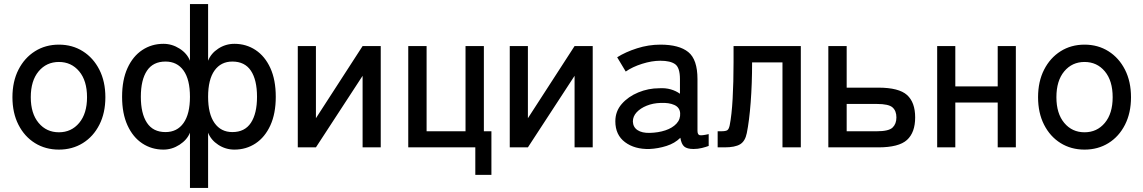

<svg xmlns="http://www.w3.org/2000/svg" viewBox="-20 -723 5610 942"><path d="M269 11Q203 11 151.5 -21Q100 -53 70.5 -111Q41 -169 41 -246Q41 -323 70.5 -381Q100 -439 151.5 -471.5Q203 -504 269 -504Q335 -504 386.5 -471.5Q438 -439 467.5 -381Q497 -323 497 -246Q497 -169 467.5 -111Q438 -53 386.5 -21Q335 11 269 11ZM269 -74Q330 -74 368.5 -120Q407 -166 407 -246Q407 -327 368.5 -373Q330 -419 269 -419Q208 -419 169.5 -373Q131 -327 131 -246Q131 -166 169.5 -120Q208 -74 269 -74Z M912 199V-72Q898 -37 861 -13Q824 11 782 11Q724 11 678 -19.5Q632 -50 605.5 -108Q579 -166 579 -248Q579 -331 605.5 -389Q632 -447 678 -477.5Q724 -508 782 -508Q824 -508 861 -484.5Q898 -461 912 -425V-703H1001V-425Q1015 -461 1051 -484.5Q1087 -508 1130 -508Q1188 -508 1234 -477.5Q1280 -447 1306.5 -389Q1333 -331 1333 -248Q1333 -166 1306.5 -108Q1280 -50 1234 -19.5Q1188 11 1130 11Q1087 11 1051 -12.5Q1015 -36 1001 -72V199ZM792 -75Q849 -75 880.5 -119.5Q912 -164 912 -248Q912 -333 880.5 -377Q849 -421 792 -421Q731 -421 701 -376Q671 -331 671 -248Q671 -166 701 -120.5Q731 -75 792 -75ZM1120 -75Q1181 -75 1211 -120.5Q1241 -166 1241 -248Q1241 -331 1211 -376Q1181 -421 1120 -421Q1064 -421 1032.5 -377Q1001 -333 1001 -248Q1001 -164 1032.5 -119.5Q1064 -75 1120 -75Z M1441 0V-497H1530V-143L1759 -497H1848V0H1759V-351L1530 0Z M2312 135V0H1983V-497H2073V-79H2264V-497H2354V-79H2391V135Z M2481 0V-497H2570V-143L2799 -497H2888V0H2799V-351L2570 0Z M3167 8Q3094 10 3046.5 -25.5Q2999 -61 2999 -128Q2999 -177 3030.5 -213Q3062 -249 3111.5 -269.5Q3161 -290 3214 -290Q3245 -292 3271 -284.5Q3297 -277 3316 -263V-335Q3316 -391 3292.5 -408Q3269 -425 3220 -425Q3178 -425 3130.5 -410Q3083 -395 3050 -372L3008 -442Q3049 -468 3105.5 -486Q3162 -504 3220 -504Q3312 -504 3357 -467.5Q3402 -431 3402 -335V-82Q3402 -63 3412 -60Q3422 -57 3457 -65V-7Q3444 -2 3424 3Q3404 8 3383 8Q3351 8 3337 -4Q3323 -16 3318 -47Q3291 -20 3250 -7Q3209 6 3167 8ZM3168 -71Q3210 -72 3244.5 -83.5Q3279 -95 3299 -116.5Q3319 -138 3317 -168Q3315 -196 3288.5 -208Q3262 -220 3221 -218Q3184 -217 3153 -204.5Q3122 -192 3103.5 -172Q3085 -152 3085 -127Q3086 -99 3108 -84.5Q3130 -70 3168 -71Z M3501 0V-79H3519Q3540 -79 3548 -84Q3556 -89 3560 -108Q3570 -158 3574.5 -239Q3579 -320 3579 -418V-497H3909V0H3819V-417H3670Q3670 -312 3663 -220.5Q3656 -129 3644 -70Q3636 -30 3611 -15Q3586 0 3535 0Z M4044 0V-497H4134V-293H4289Q4390 -293 4430 -257Q4470 -221 4470 -147Q4470 -73 4430 -36.5Q4390 0 4289 0ZM4134 -79H4282Q4340 -79 4359 -97Q4378 -115 4378 -147Q4378 -179 4359 -196Q4340 -213 4282 -213H4134Z M4578 0V-497H4667V-299H4875V-497H4964V0H4875V-220H4667V0Z M5301 11Q5235 11 5183.5 -21Q5132 -53 5102.5 -111Q5073 -169 5073 -246Q5073 -323 5102.5 -381Q5132 -439 5183.5 -471.5Q5235 -504 5301 -504Q5367 -504 5418.5 -471.5Q5470 -439 5499.5 -381Q5529 -323 5529 -246Q5529 -169 5499.5 -111Q5470 -53 5418.5 -21Q5367 11 5301 11ZM5301 -74Q5362 -74 5400.5 -120Q5439 -166 5439 -246Q5439 -327 5400.5 -373Q5362 -419 5301 -419Q5240 -419 5201.5 -373Q5163 -327 5163 -246Q5163 -166 5201.5 -120Q5240 -74 5301 -74Z"/></svg>

Font: Zen Kaku Gothic Antique Medium
Style: Regular
Weight: 500
Designer: Yoshimichi Ohira
Foundry: Positype
Version: Version 1.002